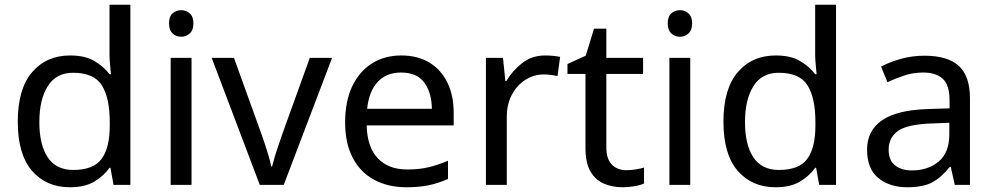

<svg xmlns="http://www.w3.org/2000/svg" viewBox="-20 -780 4193 810"><path d="M275 10Q175 10 115 -59.5Q55 -129 55 -267Q55 -405 115.5 -475.5Q176 -546 276 -546Q338 -546 377.5 -523Q417 -500 442 -467H448Q447 -480 444.5 -505.5Q442 -531 442 -546V-760H530V0H459L446 -72H442Q418 -38 378 -14Q338 10 275 10ZM289 -63Q374 -63 408.5 -109.5Q443 -156 443 -250V-266Q443 -366 410 -419.5Q377 -473 288 -473Q217 -473 181.5 -416.5Q146 -360 146 -265Q146 -169 181.5 -116Q217 -63 289 -63Z M745 -737Q765 -737 780.5 -723.5Q796 -710 796 -681Q796 -653 780.5 -639Q765 -625 745 -625Q723 -625 708 -639Q693 -653 693 -681Q693 -710 708 -723.5Q723 -737 745 -737ZM788 -536V0H700V-536Z M1076 0 873 -536H967L1081 -220Q1089 -198 1098 -171Q1107 -144 1114 -119.5Q1121 -95 1124 -78H1128Q1132 -95 1139.5 -120Q1147 -145 1156.5 -172Q1166 -199 1173 -220L1287 -536H1381L1177 0Z M1673 -546Q1742 -546 1791.5 -516Q1841 -486 1867.5 -431.5Q1894 -377 1894 -304V-251H1527Q1529 -160 1573.5 -112.5Q1618 -65 1698 -65Q1749 -65 1788.5 -74.5Q1828 -84 1870 -102V-25Q1829 -7 1789 1.5Q1749 10 1694 10Q1618 10 1559.5 -21Q1501 -52 1468.5 -113.5Q1436 -175 1436 -264Q1436 -352 1465.5 -415Q1495 -478 1548.5 -512Q1602 -546 1673 -546ZM1672 -474Q1609 -474 1572.5 -433.5Q1536 -393 1529 -321H1802Q1801 -389 1770 -431.5Q1739 -474 1672 -474Z M2280 -546Q2295 -546 2312.5 -544.5Q2330 -543 2343 -540L2332 -459Q2319 -462 2303.5 -464Q2288 -466 2274 -466Q2233 -466 2197 -443.5Q2161 -421 2139.5 -380.5Q2118 -340 2118 -286V0H2030V-536H2102L2112 -438H2116Q2142 -482 2183 -514Q2224 -546 2280 -546Z M2622 -62Q2642 -62 2663 -65.5Q2684 -69 2697 -73V-6Q2683 1 2657 5.5Q2631 10 2607 10Q2565 10 2529.5 -4.5Q2494 -19 2472 -55Q2450 -91 2450 -156V-468H2374V-510L2451 -545L2486 -659H2538V-536H2693V-468H2538V-158Q2538 -109 2561.5 -85.5Q2585 -62 2622 -62Z M2849 -737Q2869 -737 2884.5 -723.5Q2900 -710 2900 -681Q2900 -653 2884.5 -639Q2869 -625 2849 -625Q2827 -625 2812 -639Q2797 -653 2797 -681Q2797 -710 2812 -723.5Q2827 -737 2849 -737ZM2892 -536V0H2804V-536Z M3252 10Q3152 10 3092 -59.5Q3032 -129 3032 -267Q3032 -405 3092.5 -475.5Q3153 -546 3253 -546Q3315 -546 3354.5 -523Q3394 -500 3419 -467H3425Q3424 -480 3421.5 -505.5Q3419 -531 3419 -546V-760H3507V0H3436L3423 -72H3419Q3395 -38 3355 -14Q3315 10 3252 10ZM3266 -63Q3351 -63 3385.5 -109.5Q3420 -156 3420 -250V-266Q3420 -366 3387 -419.5Q3354 -473 3265 -473Q3194 -473 3158.5 -416.5Q3123 -360 3123 -265Q3123 -169 3158.5 -116Q3194 -63 3266 -63Z M3880 -545Q3978 -545 4025 -502Q4072 -459 4072 -365V0H4008L3991 -76H3987Q3952 -32 3913.5 -11Q3875 10 3807 10Q3734 10 3686 -28.5Q3638 -67 3638 -149Q3638 -229 3701 -272.5Q3764 -316 3895 -320L3986 -323V-355Q3986 -422 3957 -448Q3928 -474 3875 -474Q3833 -474 3795 -461.5Q3757 -449 3724 -433L3697 -499Q3732 -518 3780 -531.5Q3828 -545 3880 -545ZM3906 -259Q3806 -255 3767.5 -227Q3729 -199 3729 -148Q3729 -103 3756.5 -82Q3784 -61 3827 -61Q3895 -61 3940 -98.5Q3985 -136 3985 -214V-262Z"/></svg>

Font: Noto Sans Khudawadi
Style: Regular
Weight: 400
Designer: Monotype Design Team
Foundry: Monotype Imaging Inc.
Version: Version 2.003; ttfautohint (v1.8.4.7-5d5b)